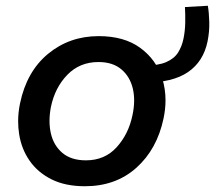

<svg xmlns="http://www.w3.org/2000/svg" viewBox="-20 -635 747 667"><path d="M275 12Q207 12 159 -12Q111 -36 82.8 -76.8Q54.5 -117.5 46.5 -169Q43 -191 43 -213.5Q43 -244 49.5 -275.5Q72.5 -386.5 147 -448Q221.5 -509.5 323 -509.5Q411 -509.5 466.8 -469Q522.5 -428.5 543.5 -363Q555 -326 555 -286.5Q555 -255.5 548 -223Q525.5 -116.5 453.8 -52.2Q382 12 275 12ZM278.5 -78Q344 -78 385.2 -123.5Q426.5 -169 440 -234Q446 -261 446 -286Q446 -307.5 441.5 -327Q431.5 -369 401.5 -394.2Q371.5 -419.5 322 -419.5Q257 -419.5 214 -375.2Q171 -331 157 -264Q152 -238.5 152 -215Q152 -193 156.5 -172.5Q166 -130 196.5 -104Q227 -78 278.5 -78ZM483 -348 479.5 -407Q529 -407 557.2 -419.2Q585.5 -431.5 598.8 -452.8Q612 -474 617.5 -501Q623 -528 623.5 -556.8Q624 -585.5 622.5 -610.5L702 -615Q706 -593 707 -559.2Q708 -525.5 701 -491Q686.5 -421 633 -384.5Q579.5 -348 483 -348Z"/></svg>

Font: Heraclito Medium
Style: Italic
Weight: 500
Italic angle: -12°
Designer: Kostas Bartsokas (font) & Cristiano Sobral (main changes)
Foundry: Kostas Bartsokas (font) & Cristiano Sobral (main changes)
Version: Version 1.00;July 8, 2020;FontCreator 13.0.0.2655 64-bit